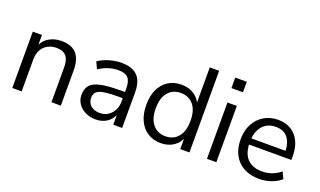

<svg xmlns="http://www.w3.org/2000/svg" viewBox="-74 -1127 2593 1558"><g transform="rotate(20 1222.5 -348.0)"><path d="M75.6 0V-486.3H154.7V-377.7H143.7Q164.6 -436 212.4 -465.7Q260.3 -495.3 321.9 -495.3Q380.4 -495.3 418.7 -474.4Q457.1 -453.6 476 -410.8Q494.9 -368 494.9 -303.3V0H413.9V-298.4Q413.9 -343.3 402.3 -372Q390.7 -400.8 366.1 -414.7Q341.6 -428.6 303.1 -428.6Q259.2 -428.6 226 -409.9Q192.8 -391.2 174.7 -356.9Q156.6 -322.6 156.6 -276.6V0Z M796.7 8.9Q746.8 8.9 707.2 -10.8Q667.5 -30.5 644.8 -64.1Q622.1 -97.8 622.1 -139.7Q622.1 -193.7 649.3 -224.7Q676.5 -255.6 740.3 -268.8Q804.1 -282 913.8 -282H959.1V-228.6H915.4Q854.1 -228.6 813 -224.6Q772 -220.5 748 -210.9Q724 -201.3 713.9 -185.1Q703.8 -168.9 703.8 -144.6Q703.8 -103.7 732.4 -77.6Q761 -51.6 810.5 -51.6Q850.3 -51.6 880.6 -70.8Q910.9 -90 928.5 -123.1Q946.2 -156.2 946.2 -198.7V-313.1Q946.2 -374.8 921 -402.6Q895.8 -430.4 838.5 -430.4Q795.4 -430.4 754.3 -417.7Q713.1 -404.9 669.7 -377.3L642.1 -436.3Q668.1 -454.3 701 -467.6Q733.8 -480.8 769.9 -488.1Q805.9 -495.3 839.3 -495.3Q902.3 -495.3 943.3 -474.9Q984.2 -454.5 1004.3 -412.9Q1024.4 -371.3 1024.4 -306.1V0H947.7V-113H957.3Q948.7 -75.4 926.3 -48Q904 -20.7 871.1 -5.9Q838.2 8.9 796.7 8.9Z M1359 8.9Q1294.4 8.9 1245.9 -21.8Q1197.4 -52.5 1170.7 -109.5Q1144 -166.5 1144 -243.4Q1144 -321.3 1170.4 -377.6Q1196.9 -433.8 1245.4 -464.6Q1293.9 -495.3 1359 -495.3Q1424.7 -495.3 1472.1 -462.1Q1519.4 -428.9 1535.4 -373H1524.4V-705H1605.4V0H1525.8V-115.7H1535.9Q1520.4 -58.9 1472.8 -25Q1425.2 8.9 1359 8.9ZM1375.9 -56.4Q1444.7 -56.4 1485.3 -104.8Q1525.9 -153.3 1525.9 -243.4Q1525.9 -334 1485.3 -382Q1444.7 -430 1375.9 -430Q1307.7 -430 1266.8 -382Q1225.9 -334 1225.9 -243.4Q1225.9 -153.3 1266.8 -104.8Q1307.7 -56.4 1375.9 -56.4Z M1747 -607.3V-698H1846.7V-607.3ZM1756.6 0V-486.3H1837.6V0Z M2208.4 8.9Q2131.2 8.9 2075.5 -21.5Q2019.7 -52 1989.3 -108.2Q1959 -164.4 1959 -241.9Q1959 -317.9 1988.9 -374.6Q2018.8 -431.3 2071.6 -463.3Q2124.5 -495.3 2192.8 -495.3Q2259.1 -495.3 2305.9 -466.3Q2352.7 -437.4 2378.1 -384.3Q2403.5 -331.1 2403.5 -256.7V-225.5H2020.7V-279H2350.5L2334 -265.6Q2334 -345.8 2298.7 -390.5Q2263.4 -435.2 2194.6 -435.2Q2144.2 -435.2 2108.8 -411.5Q2073.5 -387.7 2055.3 -346.1Q2037.2 -304.5 2037.2 -249.7V-243.8Q2037.2 -182.9 2056.8 -141.1Q2076.5 -99.3 2115 -77.8Q2153.5 -56.4 2208.3 -56.4Q2251.4 -56.4 2291.6 -69.9Q2331.8 -83.5 2368.5 -114.2L2395.5 -56.7Q2362.6 -26.7 2311.7 -8.9Q2260.9 8.9 2208.4 8.9Z"/></g></svg>

Font: Nunito Sans 12pt ExtraLight
Style: Regular
Weight: 200
Designer: Vernon Adams
Foundry: Vernon Adams
Version: Version 3.101;gftools[0.9.27]